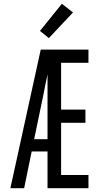

<svg xmlns="http://www.w3.org/2000/svg" viewBox="-20 -998 540 1018"><path d="M35 0 196 -735H449V-665H304V-417H433V-347H304V-70H449V0H232V-195H148L108 0ZM161 -260H232V-604Q226 -575 220 -546.5Q214 -518 209 -490ZM239 -796 192 -834 308 -978 367 -932Z"/></svg>

Font: Moesevka
Style: Regular
Weight: 400
Monospace: yes
Designer: Belleve Invis
Foundry: Belleve Invis
Version: Version 32.5.0; ttfautohint (v1.8.4)